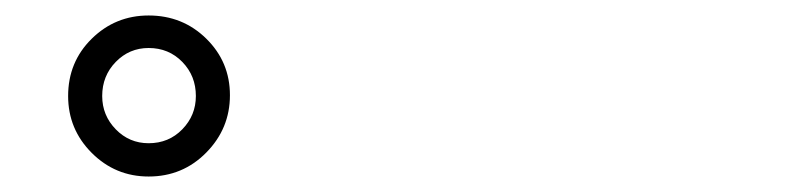

<svg xmlns="http://www.w3.org/2000/svg" viewBox="-20 -852 1040 248"><path d="M172 -624Q129 -624 98.5 -654.5Q68 -685 68 -728Q68 -772 98.5 -802Q129 -832 172 -832Q216 -832 246.5 -802Q277 -772 277 -729Q277 -686 246.5 -655Q216 -624 172 -624ZM172 -667Q198 -667 215.5 -685Q233 -703 233 -728Q233 -754 215.5 -772Q198 -790 172 -790Q147 -790 129.5 -772Q112 -754 112 -728Q112 -703 129.5 -685Q147 -667 172 -667Z"/></svg>

Font: Zen Kaku Gothic Antique Medium
Style: Regular
Weight: 500
Designer: Yoshimichi Ohira
Foundry: Positype
Version: Version 1.002